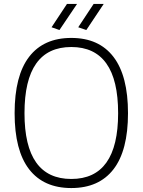

<svg xmlns="http://www.w3.org/2000/svg" viewBox="-20 -942 722 972"><path d="M341 10Q201 10 127.5 -85Q54 -180 54 -369Q54 -559 127.5 -654.5Q201 -750 341 -750Q481 -750 554.5 -654Q628 -558 628 -369Q628 -180 554.5 -85Q481 10 341 10ZM341 -36Q578 -36 578 -369Q578 -537 518.5 -620.5Q459 -704 341 -704Q104 -704 104 -369Q104 -36 341 -36ZM241 -804 319 -922H370L281 -790ZM376 -804 454 -922H505L417 -790Z"/></svg>

Font: Encode Sans Narrow
Style: ExtraLight
Weight: 200
Designer: Pablo Impallari, Andres Torresi
Foundry: Pablo Impallari, Andres Torresi
Version: Version 1.000; ttfautohint (v1.00) -l 8 -r 50 -G 200 -x 14 -